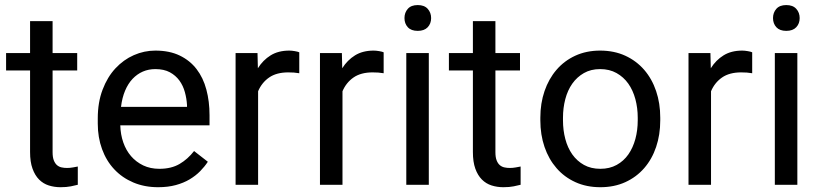

<svg xmlns="http://www.w3.org/2000/svg" viewBox="-20 -741 3294 770"><path d="M190.9 -656.2H100.6V-528.3H4.4V-458.5H100.6V-131.3C100.6 -105 103.8 -82.8 110.4 -64.7C116.9 -46.6 125.7 -32.1 136.7 -21C147.8 -9.9 160.7 -2 175.5 2.7C190.3 7.4 206.1 9.8 222.7 9.8C238.9 9.8 252.8 8.6 264.2 6.3C275.6 4.1 284.8 2 292 0V-73.2C287.4 -72.3 281 -71 272.7 -69.6C264.4 -68.1 256.5 -67.4 249 -67.4C241.5 -67.4 234.3 -68.1 227.3 -69.6C220.3 -71 214.1 -74.1 208.7 -78.6C203.4 -83.2 199.1 -89.6 195.8 -97.9C192.5 -106.2 190.9 -117.2 190.9 -130.9V-458.5H289.6V-528.3H190.9Z M614.3 9.8C640.6 9.8 664.2 6.9 685.1 1.2C705.9 -4.5 724.4 -12.1 740.5 -21.7C756.6 -31.3 770.7 -42.2 782.7 -54.4C794.8 -66.7 805 -79.3 813.5 -92.3L758.3 -135.3C741.7 -113.8 722.3 -96.5 700.2 -83.5C678.1 -70.5 651 -64 619.1 -64C595.1 -64 573.5 -68.5 554.4 -77.6C535.4 -86.8 519.1 -99.1 505.6 -114.7C492.1 -130.4 481.7 -148.8 474.4 -169.9C467 -191.1 463.1 -213.9 462.4 -238.3H820.3V-278.8C820.3 -315.9 816.1 -350.3 807.6 -381.8C799.2 -413.4 786.1 -440.8 768.3 -463.9C750.6 -487 728 -505.1 700.7 -518.3C673.3 -531.5 640.8 -538.1 603 -538.1C573.1 -538.1 544.3 -532 516.6 -519.8C488.9 -507.6 464.4 -489.9 442.9 -466.8C421.4 -443.7 404.2 -415.2 391.4 -381.3C378.5 -347.5 372.1 -309.1 372.1 -266.1V-245.6C372.1 -208.5 377.8 -174.3 389.2 -143.1C400.6 -111.8 416.8 -84.9 438 -62.3C459.1 -39.6 484.6 -22 514.4 -9.3C544.2 3.4 577.5 9.8 614.3 9.8ZM603 -463.9C626.1 -463.9 645.5 -459.6 661.1 -451.2C676.8 -442.7 689.5 -431.6 699.5 -418C709.4 -404.3 716.7 -388.8 721.4 -371.6C726.2 -354.3 729 -336.9 730 -319.3V-312.5H465.3C468.3 -336.9 473.7 -358.6 481.7 -377.4C489.7 -396.3 499.7 -412.1 511.7 -424.8C523.8 -437.5 537.4 -447.2 552.7 -453.9C568 -460.5 584.8 -463.9 603 -463.9Z M1180.2 -447.3V-531.2C1176.9 -532.9 1171.1 -534.4 1162.6 -535.9C1154.1 -537.4 1146.6 -538.1 1140.1 -538.1C1110.8 -538.1 1085.9 -531.7 1065.4 -519C1044.9 -506.3 1027.8 -489.1 1014.2 -467.3L1012.7 -528.3H924.8V0H1015.1V-375C1024.9 -398.1 1039.6 -416.5 1059.3 -430.2C1079 -443.8 1104.5 -450.7 1135.7 -450.7C1144.2 -450.7 1151.8 -450.4 1158.4 -450C1165.1 -449.5 1172.4 -448.6 1180.2 -447.3Z M1518.6 -447.3V-531.2C1515.3 -532.9 1509.4 -534.4 1501 -535.9C1492.5 -537.4 1485 -538.1 1478.5 -538.1C1449.2 -538.1 1424.3 -531.7 1403.8 -519C1383.3 -506.3 1366.2 -489.1 1352.5 -467.3L1351.1 -528.3H1263.2V0H1353.5V-375C1363.3 -398.1 1378 -416.5 1397.7 -430.2C1417.4 -443.8 1442.9 -450.7 1474.1 -450.7C1482.6 -450.7 1490.2 -450.4 1496.8 -450C1503.5 -449.5 1510.7 -448.6 1518.6 -447.3Z M1699.7 0V-528.3H1609.4V0ZM1602.1 -668.5C1602.1 -653.8 1606.5 -641.6 1615.5 -631.8C1624.4 -622.1 1637.7 -617.2 1655.3 -617.2C1672.9 -617.2 1686.2 -622.1 1695.3 -631.8C1704.4 -641.6 1709 -653.8 1709 -668.5C1709 -683.1 1704.4 -695.5 1695.3 -705.6C1686.2 -715.7 1672.9 -720.7 1655.3 -720.7C1637.7 -720.7 1624.4 -715.7 1615.5 -705.6C1606.5 -695.5 1602.1 -683.1 1602.1 -668.5Z M1966.8 -656.2H1876.5V-528.3H1780.3V-458.5H1876.5V-131.3C1876.5 -105 1879.7 -82.8 1886.2 -64.7C1892.7 -46.6 1901.5 -32.1 1912.6 -21C1923.7 -9.9 1936.6 -2 1951.4 2.7C1966.2 7.4 1981.9 9.8 1998.5 9.8C2014.8 9.8 2028.6 8.6 2040 6.3C2051.4 4.1 2060.7 2 2067.9 0V-73.2C2063.3 -72.3 2056.9 -71 2048.6 -69.6C2040.3 -68.1 2032.4 -67.4 2024.9 -67.4C2017.4 -67.4 2010.2 -68.1 2003.2 -69.6C1996.2 -71 1990 -74.1 1984.6 -78.6C1979.2 -83.2 1974.9 -89.6 1971.7 -97.9C1968.4 -106.2 1966.8 -117.2 1966.8 -130.9V-458.5H2065.4V-528.3H1966.8Z M2147 -269V-258.3C2147 -219.9 2152.6 -184.3 2163.8 -151.6C2175 -118.9 2191.1 -90.6 2211.9 -66.7C2232.7 -42.7 2258 -24 2287.6 -10.5C2317.2 3 2350.6 9.8 2387.7 9.8C2424.8 9.8 2458.2 3 2487.8 -10.5C2517.4 -24 2542.6 -42.7 2563.5 -66.7C2584.3 -90.6 2600.3 -118.9 2611.3 -151.6C2622.4 -184.3 2627.9 -219.9 2627.9 -258.3V-269C2627.9 -307.5 2622.4 -343 2611.3 -375.7C2600.3 -408.4 2584.3 -436.8 2563.5 -460.9C2542.6 -485 2517.3 -503.9 2487.5 -517.6C2457.8 -531.2 2424.2 -538.1 2386.7 -538.1C2349.9 -538.1 2316.7 -531.2 2287.1 -517.6C2257.5 -503.9 2232.3 -485 2211.7 -460.9C2191 -436.8 2175 -408.4 2163.8 -375.7C2152.6 -343 2147 -307.5 2147 -269ZM2237.8 -258.3V-269C2237.8 -295.1 2240.9 -319.9 2247.1 -343.5C2253.3 -367.1 2262.6 -387.8 2275.1 -405.5C2287.7 -423.3 2303.2 -437.4 2321.8 -448C2340.3 -458.6 2362 -463.9 2386.7 -463.9C2411.8 -463.9 2433.8 -458.6 2452.6 -448C2471.5 -437.4 2487.2 -423.3 2499.8 -405.5C2512.3 -387.8 2521.7 -367.1 2528.1 -343.5C2534.4 -319.9 2537.6 -295.1 2537.6 -269V-258.3C2537.6 -231.9 2534.4 -207 2528.1 -183.6C2521.7 -160.2 2512.4 -139.6 2500 -121.8C2487.6 -104.1 2472 -90 2453.1 -79.6C2434.2 -69.2 2412.4 -64 2387.7 -64C2362.6 -64 2340.7 -69.2 2322 -79.6C2303.3 -90 2287.7 -104.1 2275.1 -121.8C2262.6 -139.6 2253.3 -160.2 2247.1 -183.6C2240.9 -207 2237.8 -231.9 2237.8 -258.3Z M2996.6 -447.3V-531.2C2993.3 -532.9 2987.5 -534.4 2979 -535.9C2970.5 -537.4 2963.1 -538.1 2956.5 -538.1C2927.2 -538.1 2902.3 -531.7 2881.8 -519C2861.3 -506.3 2844.2 -489.1 2830.6 -467.3L2829.1 -528.3H2741.2V0H2831.5V-375C2841.3 -398.1 2856 -416.5 2875.7 -430.2C2895.4 -443.8 2920.9 -450.7 2952.1 -450.7C2960.6 -450.7 2968.2 -450.4 2974.9 -450C2981.5 -449.5 2988.8 -448.6 2996.6 -447.3Z M3177.7 0V-528.3H3087.4V0ZM3080.1 -668.5C3080.1 -653.8 3084.6 -641.6 3093.5 -631.8C3102.5 -622.1 3115.7 -617.2 3133.3 -617.2C3150.9 -617.2 3164.2 -622.1 3173.3 -631.8C3182.5 -641.6 3187 -653.8 3187 -668.5C3187 -683.1 3182.5 -695.5 3173.3 -705.6C3164.2 -715.7 3150.9 -720.7 3133.3 -720.7C3115.7 -720.7 3102.5 -715.7 3093.5 -705.6C3084.6 -695.5 3080.1 -683.1 3080.1 -668.5Z"/></svg>

Font: Dirooz FD
Style: FD
Weight: 400
Foundry: DejaVu fonts team - Redesigned by Saber Rastikerdar
Version: Version 0.2.1